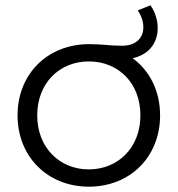

<svg xmlns="http://www.w3.org/2000/svg" viewBox="-20 -697 668 722"><path d="M314 -60C204 -60 120 -142 120 -263C120 -385 204 -466 314 -466C425 -466 508 -385 508 -263C508 -142 424 -60 314 -60ZM314 5C469 5 582 -107 582 -263C582 -355 543 -431 479 -478C540 -492 573 -535 573 -592C573 -623 562 -654 546 -677L498 -658C510 -640 519 -619 519 -594C519 -557 494 -525 439 -525C391 -525 368 -531 315 -531C160 -531 46 -420 46 -263C46 -107 160 5 314 5Z"/></svg>

Font: Montserrat-Alt1
Style: Regular
Weight: 400
Designer: Differentunic
Foundry: Differentunic
Version: Version 7.222